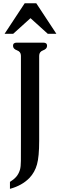

<svg xmlns="http://www.w3.org/2000/svg" viewBox="-20 -959 373 1187"><path d="M8.3 -750 132.8 -939H204.1L328.6 -750H275.4L168.5 -846.7L61.5 -750ZM222.2 -87.9Q222.2 9.3 208.7 57.6Q195.3 106 162.1 141.1Q115.7 188.5 41.5 208.5V165.5Q64 151.9 79.3 135Q94.7 118.2 103.5 90.3Q108.9 71.3 109.1 35.6Q109.4 0 109.4 -85V-614.3Q109.4 -639.2 85 -647.9Q60.5 -656.7 60.5 -675.8Q60.5 -695.3 83 -695.3H248.5Q271 -695.3 271 -675.8Q271 -656.7 246.6 -647.9Q222.2 -639.2 222.2 -614.3Z"/></svg>

Font: Caudex
Style: Bold
Weight: 700
Version: Version 1.01